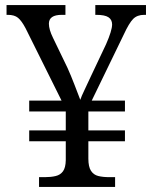

<svg xmlns="http://www.w3.org/2000/svg" viewBox="-20 -734 599 754"><path d="M133.3 0V-38.3H156.3Q180 -38.3 198.5 -42.7Q217 -47 227.3 -61.2Q237.7 -75.3 238.3 -104.7V-179.3H94.7V-222H238.3V-296.3H94.7V-339H221.7L80.3 -623.3Q65 -652.3 50.8 -664Q36.7 -675.7 10.7 -675.7H5.7V-714H237V-675.7H222.7Q172 -675.7 172 -641Q172 -629.7 176 -615.8Q180 -602 187.7 -586.3L245.3 -467Q259.3 -435.7 272.8 -400.5Q286.3 -365.3 295.3 -342Q299.3 -354.7 312.2 -381.5Q325 -408.3 336.3 -433L396.7 -560.7Q408.3 -587 414.3 -606.7Q420.3 -626.3 420.3 -638.3Q420 -657 405.8 -666.3Q391.7 -675.7 357.7 -675.7H354.3V-714H553.3V-675.7H546Q519 -675.7 503 -659.7Q487 -643.7 466 -598.3L340.3 -339H470.7V-296.3H327V-222H470.7V-179.3H327V-111Q327 -79 337.3 -63.2Q347.7 -47.3 366 -42.8Q384.3 -38.3 409.3 -38.3H432V0Z"/></svg>

Font: Noto Serif Hentaigana ExtraLight
Style: Regular
Weight: 200
Designer: Kazuhiro Yamada
Foundry: nipponia
Version: Version 1.000